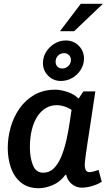

<svg xmlns="http://www.w3.org/2000/svg" viewBox="-20 -983 564 1015"><path d="M421 -500H484Q469 -398 458.5 -331Q448 -264 442 -223.5Q436 -183 433 -161Q430 -139 429 -128Q428 -117 428 -109Q428 -96 433 -84.5Q438 -73 453 -73Q463 -73 477 -77Q491 -81 501 -85L518 -22Q496 -8 467 0.5Q438 9 412 9Q382 9 359 -10.5Q336 -30 330 -59H326Q297 -20 257.5 -4Q218 12 186 12Q128 12 91.5 -17.5Q55 -47 38 -95.5Q21 -144 21 -201Q21 -256 36.5 -310.5Q52 -365 83.5 -410Q115 -455 162.5 -482Q210 -509 274 -509Q300 -509 339.5 -496Q379 -483 406 -450V-365Q372 -397 341 -412Q310 -427 280 -427Q248 -427 222 -411.5Q196 -396 177 -366.5Q158 -337 148 -296Q138 -255 138 -204Q138 -150 154 -110Q170 -70 209 -70Q241 -70 264 -92.5Q287 -115 303 -153Q319 -191 330 -238Q341 -285 348 -334L359 -407ZM407 -963H524L372 -818H297ZM327.7 -769Q369.3 -769 396.6 -741Q424 -713 424 -673.8Q424 -642 407 -614.5Q390 -587 362 -571Q334 -555 301.7 -555Q261.9 -555 234.4 -582.7Q207 -610.4 207 -649.4Q207 -682 224 -709Q241 -736 268.5 -752.5Q296 -769 327.7 -769ZM319.2 -702Q300 -702 287 -689.1Q274 -676.2 274 -656.5Q274 -641 283.5 -631Q293 -621 309.2 -621Q328 -621 341.5 -634.2Q355 -647.3 355 -666Q355 -681 345 -691.5Q335 -702 319.2 -702Z"/></svg>

Font: Rosario
Style: Italic
Weight: 400
Italic angle: -8.05°
Designer: Hector Gatti
Foundry: Omnibus Type
Version: Version 1.201